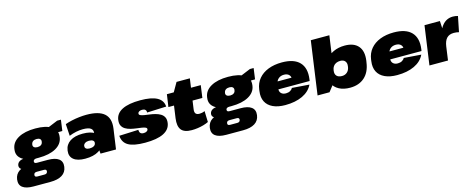

<svg xmlns="http://www.w3.org/2000/svg" viewBox="-67 -1562 6364 2578"><g transform="rotate(-15 3115.0 -273.5)"><path d="M330 -161Q183 -161 106.5 -211.5Q30 -262 43 -352L44 -361Q57 -452 147.5 -502.5Q238 -553 385 -553Q533 -553 609.5 -502.5Q686 -452 673 -361L672 -352Q659 -262 568.5 -211.5Q478 -161 330 -161ZM162 193Q60 193 11.5 156Q-37 119 -27 45Q-17 -27 39.5 -64.5Q96 -102 202 -102H439Q541 -102 590 -65Q639 -28 629 45Q619 119 559.5 156Q500 193 397 193ZM347 77Q383 77 388 45Q390 30 382 22Q374 14 355 14H255Q217 14 213 45Q208 77 247 77ZM130 -61Q83 -61 58 -81Q33 -101 37 -132Q42 -165 70.5 -183.5Q99 -202 149 -202H335L330 -161H298Q279 -161 266.5 -153.5Q254 -146 252 -132Q251 -116 259.5 -109Q268 -102 290 -102H321L316 -61ZM350 -303Q381 -303 400.5 -316.5Q420 -330 423 -355L424 -359Q428 -384 412.5 -398Q397 -412 366 -412Q335 -412 315.5 -398Q296 -384 292 -359L291 -355Q287 -330 303.5 -316.5Q320 -303 350 -303ZM503 -498 697 -578H749L728 -426L493 -423Z M1124 -216 1133 -281Q1141 -331 1108.5 -354.5Q1076 -378 1000 -378Q954 -378 905 -368Q856 -358 807 -338L797 -503Q838 -518 890 -529.5Q942 -541 995.5 -547Q1049 -553 1096 -553Q1268 -553 1343.5 -485.5Q1419 -418 1400 -281L1360 0H1145ZM931 13Q824 13 771 -30Q718 -73 728 -150L729 -157Q740 -235 805.5 -278Q871 -321 981 -321Q1095 -321 1152.5 -278.5Q1210 -236 1199 -158L1198 -151Q1188 -73 1117.5 -30Q1047 13 931 13ZM1022 -105Q1058 -105 1081 -118Q1104 -131 1107 -154L1108 -160Q1111 -181 1093 -194Q1075 -207 1038 -207Q1006 -207 985 -193.5Q964 -180 960 -159V-153Q957 -131 973.5 -118Q990 -105 1022 -105Z M1764 14Q1606 14 1531.5 -28.5Q1457 -71 1450 -166L1717 -177Q1718 -146 1732 -131Q1746 -116 1777 -116Q1802 -116 1819 -126Q1836 -136 1838 -152Q1841 -170 1821.5 -179Q1802 -188 1769 -193Q1736 -198 1696.5 -203Q1657 -208 1618 -217.5Q1579 -227 1548 -245.5Q1517 -264 1501 -295.5Q1485 -327 1492 -377Q1504 -464 1593 -509Q1682 -554 1845 -554Q1998 -554 2076.5 -511.5Q2155 -469 2160 -382L1892 -371Q1894 -396 1879.5 -410Q1865 -424 1835 -424Q1811 -424 1794.5 -414.5Q1778 -405 1776 -388Q1774 -371 1793 -362Q1812 -353 1845 -347.5Q1878 -342 1917.5 -337Q1957 -332 1995.5 -322Q2034 -312 2065.5 -293.5Q2097 -275 2113 -243.5Q2129 -212 2122 -162Q2109 -75 2019 -30.5Q1929 14 1764 14Z M2411 13Q2307 13 2266.5 -38.5Q2226 -90 2241 -198L2283 -497L2380 -666H2565L2507 -257Q2500 -213 2515 -193Q2530 -173 2569 -173Q2585 -173 2604 -177Q2623 -181 2642 -190L2647 -37Q2617 -22 2577 -10.5Q2537 1 2494.5 7Q2452 13 2411 13ZM2212 -540H2683L2659 -368H2187Z M3009 -161Q2862 -161 2785.5 -211.5Q2709 -262 2722 -352L2723 -361Q2736 -452 2826.5 -502.5Q2917 -553 3064 -553Q3212 -553 3288.5 -502.5Q3365 -452 3352 -361L3351 -352Q3338 -262 3247.5 -211.5Q3157 -161 3009 -161ZM2841 193Q2739 193 2690.5 156Q2642 119 2652 45Q2662 -27 2718.5 -64.5Q2775 -102 2881 -102H3118Q3220 -102 3269 -65Q3318 -28 3308 45Q3298 119 3238.5 156Q3179 193 3076 193ZM3026 77Q3062 77 3067 45Q3069 30 3061 22Q3053 14 3034 14H2934Q2896 14 2892 45Q2887 77 2926 77ZM2809 -61Q2762 -61 2737 -81Q2712 -101 2716 -132Q2721 -165 2749.5 -183.5Q2778 -202 2828 -202H3014L3009 -161H2977Q2958 -161 2945.5 -153.5Q2933 -146 2931 -132Q2930 -116 2938.5 -109Q2947 -102 2969 -102H3000L2995 -61ZM3029 -303Q3060 -303 3079.5 -316.5Q3099 -330 3102 -355L3103 -359Q3107 -384 3091.5 -398Q3076 -412 3045 -412Q3014 -412 2994.5 -398Q2975 -384 2971 -359L2970 -355Q2966 -330 2982.5 -316.5Q2999 -303 3029 -303ZM3182 -498 3376 -578H3428L3407 -426L3172 -423Z M3712 13Q3611 13 3541.5 -19.5Q3472 -52 3441.5 -112.5Q3411 -173 3423 -258L3426 -282Q3438 -367 3488.5 -427.5Q3539 -488 3622 -520.5Q3705 -553 3812 -553Q3980 -553 4057 -472Q4134 -391 4113 -238L4109 -215H3628L3643 -321H3922L3884 -281L3886 -294Q3891 -336 3867 -361Q3843 -386 3797 -386Q3752 -386 3721.5 -361Q3691 -336 3685 -294L3676 -228Q3670 -186 3693.5 -161.5Q3717 -137 3760 -137Q3795 -137 3820 -151.5Q3845 -166 3854 -187L4094 -169Q4052 -81 3952.5 -34Q3853 13 3712 13Z M4613 13Q4523 13 4460.5 -20.5Q4398 -54 4369.5 -114.5Q4341 -175 4352 -257L4356 -284Q4368 -366 4412.5 -426.5Q4457 -487 4527 -520Q4597 -553 4685 -553Q4812 -553 4872.5 -483Q4933 -413 4915 -282L4911 -258Q4893 -127 4815 -57Q4737 13 4613 13ZM4266 -740H4524L4439 -142L4328 0H4162ZM4548 -167Q4590 -167 4619 -192.5Q4648 -218 4655 -261L4657 -276Q4663 -319 4641 -344.5Q4619 -370 4576 -370Q4544 -370 4518.5 -358.5Q4493 -347 4477.5 -325Q4462 -303 4458 -273L4457 -265Q4450 -219 4474 -193Q4498 -167 4548 -167Z M5267 13Q5166 13 5096.5 -19.5Q5027 -52 4996.5 -112.5Q4966 -173 4978 -258L4981 -282Q4993 -367 5043.5 -427.5Q5094 -488 5177 -520.5Q5260 -553 5367 -553Q5535 -553 5612 -472Q5689 -391 5668 -238L5664 -215H5183L5198 -321H5477L5439 -281L5441 -294Q5446 -336 5422 -361Q5398 -386 5352 -386Q5307 -386 5276.5 -361Q5246 -336 5240 -294L5231 -228Q5225 -186 5248.5 -161.5Q5272 -137 5315 -137Q5350 -137 5375 -151.5Q5400 -166 5409 -187L5649 -169Q5607 -81 5507.5 -34Q5408 13 5267 13Z M5793 -540H6007L6019 -317L5975 0H5717ZM5958 -251Q5979 -401 6037.5 -477Q6096 -553 6190 -553Q6207 -553 6224.5 -550.5Q6242 -548 6259 -543L6216 -329Q6181 -338 6145 -338Q6082 -338 6047 -301.5Q6012 -265 6001 -188Z"/></g></svg>

Font: Pathway Extreme 28pt Black
Style: Italic
Weight: 900
Italic angle: -8°
Designer: Eduardo Rodriguez Tunni
Foundry: Eduardo Rodriguez Tunni
Version: Version 1.001;gftools[0.9.26]